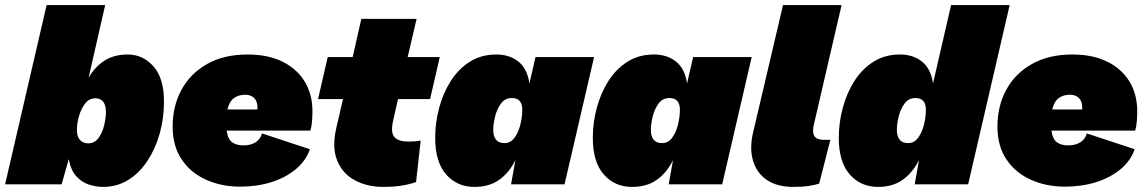

<svg xmlns="http://www.w3.org/2000/svg" viewBox="-40 -724 4508 754"><path d="M462 -510Q521 -510 562.5 -463.5Q604 -417 604 -325Q604 -259 587 -199Q570 -139 538.5 -91.5Q507 -44 463 -17Q419 10 365 10Q336 10 308 0.5Q280 -9 259 -32.5Q238 -56 230 -99L202 0H-20L143 -704H373L308 -419Q333 -462 370.5 -486Q408 -510 462 -510ZM306 -161Q332 -161 347.5 -183Q363 -205 369.5 -234Q376 -263 376 -283Q376 -338 334 -338Q310 -338 294 -317Q278 -296 270 -267.5Q262 -239 262 -214Q262 -187 274.5 -174Q287 -161 306 -161Z M903 9Q829 9 768.5 -18.5Q708 -46 673 -98.5Q638 -151 638 -227Q638 -308 673 -372Q708 -436 774 -473Q840 -510 932 -510Q1013 -510 1070 -481.5Q1127 -453 1157 -403Q1187 -353 1187 -287Q1187 -270 1185.5 -249Q1184 -228 1179 -211H850Q855 -177 872 -165Q889 -153 916 -153Q943 -153 962.5 -164.5Q982 -176 989 -200L1177 -138Q1161 -92 1121 -59Q1081 -26 1025 -8.5Q969 9 903 9ZM923 -352Q897 -352 879 -339Q861 -326 853 -294H971Q971 -298 971 -303Q971 -326 958 -339Q945 -352 923 -352Z M1465 10Q1402 10 1353.5 -16Q1305 -42 1284 -94Q1263 -146 1281 -223L1307 -335H1209L1247 -500H1345L1379 -650H1596L1561 -500H1687L1649 -335H1523L1504 -251Q1493 -202 1509.5 -185Q1526 -168 1563 -168Q1577 -168 1589.5 -169Q1602 -170 1612 -172L1594 -9Q1564 1 1533.5 5.5Q1503 10 1465 10Z M1823 10Q1755 10 1712 -39Q1669 -88 1669 -183Q1669 -242 1684.5 -300Q1700 -358 1730 -405.5Q1760 -453 1805 -481.5Q1850 -510 1909 -510Q1961 -510 1996 -482Q2031 -454 2039 -396L2063 -500H2293L2177 0H1967L1984 -95Q1959 -45 1920 -17.5Q1881 10 1823 10ZM1941 -162Q1965 -162 1980.5 -183Q1996 -204 2003.5 -234.5Q2011 -265 2011 -293Q2011 -339 1970 -339Q1943 -339 1927 -317Q1911 -295 1904 -265.5Q1897 -236 1897 -213Q1897 -190 1907.5 -176Q1918 -162 1941 -162Z M2442 10Q2374 10 2331 -39Q2288 -88 2288 -183Q2288 -242 2303.5 -300Q2319 -358 2349 -405.5Q2379 -453 2424 -481.5Q2469 -510 2528 -510Q2580 -510 2615 -482Q2650 -454 2658 -396L2682 -500H2912L2796 0H2586L2603 -95Q2578 -45 2539 -17.5Q2500 10 2442 10ZM2560 -162Q2584 -162 2599.5 -183Q2615 -204 2622.5 -234.5Q2630 -265 2630 -293Q2630 -339 2589 -339Q2562 -339 2546 -317Q2530 -295 2523 -265.5Q2516 -236 2516 -213Q2516 -190 2526.5 -176Q2537 -162 2560 -162Z M3076 10Q3012 10 2972 -17Q2932 -44 2917.5 -92Q2903 -140 2917 -202L3035 -704H3265L3156 -234Q3142 -175 3193 -175H3221L3177 -3Q3163 2 3137.5 6Q3112 10 3076 10Z M3408 10Q3340 10 3297 -39Q3254 -88 3254 -183Q3254 -242 3269.5 -300Q3285 -358 3315 -405.5Q3345 -453 3390 -481.5Q3435 -510 3494 -510Q3546 -510 3581 -482Q3616 -454 3624 -396L3695 -704H3925L3762 0H3552L3569 -95Q3544 -46 3505 -18Q3466 10 3408 10ZM3526 -162Q3550 -162 3565.5 -183Q3581 -204 3588.5 -234.5Q3596 -265 3596 -293Q3596 -339 3555 -339Q3528 -339 3512 -317Q3496 -295 3489 -265.5Q3482 -236 3482 -213Q3482 -190 3492.5 -176Q3503 -162 3526 -162Z M4142 9Q4068 9 4007.5 -18.5Q3947 -46 3912 -98.5Q3877 -151 3877 -227Q3877 -308 3912 -372Q3947 -436 4013 -473Q4079 -510 4171 -510Q4252 -510 4309 -481.5Q4366 -453 4396 -403Q4426 -353 4426 -287Q4426 -270 4424.5 -249Q4423 -228 4418 -211H4089Q4094 -177 4111 -165Q4128 -153 4155 -153Q4182 -153 4201.5 -164.5Q4221 -176 4228 -200L4416 -138Q4400 -92 4360 -59Q4320 -26 4264 -8.5Q4208 9 4142 9ZM4162 -352Q4136 -352 4118 -339Q4100 -326 4092 -294H4210Q4210 -298 4210 -303Q4210 -326 4197 -339Q4184 -352 4162 -352Z"/></svg>

Font: Prodigy Sans Black
Style: Italic
Weight: 900
Italic angle: -13°
Designer: Wei Huang
Foundry: Wei Huang
Version: Version 1.003; ttfautohint (v1.8.3)